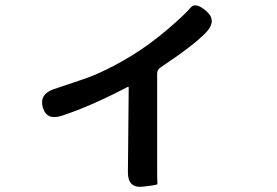

<svg xmlns="http://www.w3.org/2000/svg" viewBox="-20 -627 1040 722"><path d="M516 75Q460 81 461 19L464 -297Q464 -302 460 -300Q318 -226 213 -192Q155 -173 141 -223Q127 -273 183 -292L287 -327Q314 -336 340 -347Q407 -376 475.5 -418Q544 -460 613 -519Q678 -575 696.5 -598Q715 -621 756 -585Q797 -550 755 -505Q708 -456 583 -373Q571 -365 571 -351V-14Q571 61 572 65Q573 69 516 75Z"/></svg>

Font: Resource Han Rounded JP Medium
Style: Regular
Weight: 500
Designer: Cyano Hao (round all glyphs); Ryoko NISHIZUKA 西塚涼子 (kana, bopomofo & ideographs); Paul D. Hunt (Latin, Greek & Cyrillic)
Foundry: Cyano Hao
Version: 0.990